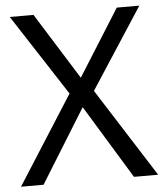

<svg xmlns="http://www.w3.org/2000/svg" viewBox="-52 -760 689 806"><g transform="rotate(-5 293.0 -357.0)"><path d="M582 0H480L291 -310L99 0H4L241 -372L19 -714H119L294 -434L470 -714H565L344 -374Z"/></g></svg>

Font: Noto Naskh Arabic
Style: Regular
Weight: 400
Designer: Monotype Design Team, David Williams, Mohamad Dakak and Nizar Qandah
Foundry: Monotype Imaging Inc.
Version: Version 2.013